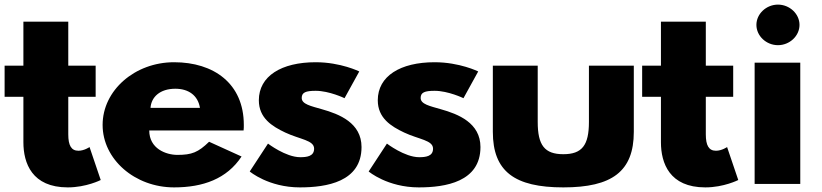

<svg xmlns="http://www.w3.org/2000/svg" viewBox="-22 -798 3565 833"><path d="M79.5 -513H-2V-378H79.5V-181C79.5 -90 116.8 15 272 15C352.2 15 415 -17 415 -17L366.5 -160C366.5 -160 343.5 -144 318.2 -144C287.3 -144 274.2 -167 274.2 -215V-378H393V-513H274.2V-704H79.5Z M1034.8 -232C1035.8 -238 1035.8 -249 1035.8 -256C1035.8 -436 905 -528 733.3 -528C562.8 -528 423.2 -406 423.2 -256C423.2 -107 562.8 15 733.3 15C858.8 15 962.2 -22 1026 -119L885.2 -183C837.8 -137 810.3 -126 747.7 -126C698.2 -126 625.5 -153 625.5 -232ZM631 -330C634.3 -377 671.8 -413 738.8 -413C796 -413 836.8 -384 845.5 -330Z M1347.5 -528C1199 -528 1101 -468 1101 -363C1101 -286 1158.2 -250 1215.5 -223C1279.2 -193 1340.8 -190 1340.8 -153C1340.8 -119 1307.8 -116 1280.3 -116C1217.7 -116 1140.7 -175 1140.7 -175L1061.5 -54C1061.5 -54 1142.8 15 1279.2 15C1394.8 15 1546.5 -9 1546.5 -160C1546.5 -265 1449.8 -303 1375 -324C1326.5 -338 1287 -346 1287 -373C1287 -397 1304.5 -404 1347.5 -404C1406.8 -404 1472.8 -372 1472.8 -372L1536.7 -488C1536.7 -488 1456.3 -528 1347.5 -528Z M1863.5 -528C1715 -528 1617 -468 1617 -363C1617 -286 1674.2 -250 1731.5 -223C1795.2 -193 1856.8 -190 1856.8 -153C1856.8 -119 1823.8 -116 1796.3 -116C1733.7 -116 1656.7 -175 1656.7 -175L1577.5 -54C1577.5 -54 1658.8 15 1795.2 15C1910.8 15 2062.5 -9 2062.5 -160C2062.5 -265 1965.8 -303 1891 -324C1842.5 -338 1803 -346 1803 -373C1803 -397 1820.5 -404 1863.5 -404C1922.8 -404 1988.8 -372 1988.8 -372L2052.7 -488C2052.7 -488 1972.3 -528 1863.5 -528Z M2310.9 -513H2116.2V-226C2116.2 -54 2210.8 15 2422 15C2633.2 15 2727.8 -54 2727.8 -226V-513H2533.1V-269C2533.1 -168 2503.4 -129 2422 -129C2340.6 -129 2310.9 -168 2310.9 -269Z M2845.5 -513H2764V-378H2845.5V-181C2845.5 -90 2882.8 15 3038 15C3118.2 15 3181 -17 3181 -17L3132.5 -160C3132.5 -160 3109.5 -144 3084.2 -144C3053.3 -144 3040.2 -167 3040.2 -215V-378H3159V-513H3040.2V-704H2845.5Z M3252 0H3450V-526H3252ZM3259.7 -690C3259.7 -642 3302.6 -602 3353.2 -602C3403.8 -602 3446.7 -642 3446.7 -690C3446.7 -738 3403.8 -778 3353.2 -778C3302.6 -778 3259.7 -738 3259.7 -690Z"/></svg>

Font: Hussar
Style: BdWide
Weight: 700
Foundry: Cannot Into Space Fonts
Version: Version 2.00